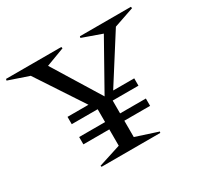

<svg xmlns="http://www.w3.org/2000/svg" viewBox="-144 -765 971 930"><g transform="rotate(-30 342.0 -300.0)"><path d="M-14.2 -591.8 -12.2 -600.1H296.9L298.8 -591.8L195.8 -553.2L358.9 -288.1L507.8 -553.2L398.9 -591.8L400.9 -600.1H686L688 -591.8L575.2 -553.2L409.2 -292H526.9V-251H382.8V-179.2H526.9V-138.2H382.8V-46.9L505.9 -6.8L503.9 0H175.8L173.8 -6.8L298.8 -46.9V-138.2H153.8V-179.2H298.8V-250L297.9 -251H153.8V-292H271L99.1 -553.2Z"/></g></svg>

Font: Halibut
Style: Regular
Weight: 400
Designer: Matteo Maggi
Foundry: Collletttivo
Version: Version 3.080 | FøM Fix